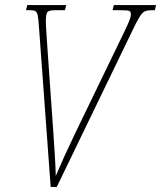

<svg xmlns="http://www.w3.org/2000/svg" viewBox="-20 -734 633 754"><path d="M133 -628Q131 -660 128 -673.5Q125 -687 118.5 -690.5Q112 -694 97 -694H82L87 -714H240L235 -694H199Q173 -694 166.5 -687Q160 -680 160 -648Q160 -638 161.5 -615.5Q163 -593 164 -577L190 -206Q193 -162 195.5 -121.5Q198 -81 199 -43Q215 -81 232.5 -119.5Q250 -158 273 -206L469 -611Q483 -640 488.5 -654.5Q494 -669 494 -678Q494 -689 486.5 -691.5Q479 -694 448 -694H422L427 -714H593L588 -694H576Q560 -694 550 -690Q540 -686 529.5 -670Q519 -654 501 -616L203 0H179Z"/></svg>

Font: Noto Serif ExtraCondensed Thin
Style: Italic
Weight: 100
Width: 2
Italic angle: -12°
Designer: Monotype Design Team
Foundry: Monotype Imaging Inc.
Version: Version 2.013